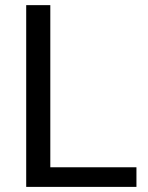

<svg xmlns="http://www.w3.org/2000/svg" viewBox="-20 -731 578 751"><path d="M176.8 -76.7H513.7V0H82.5V-710.9H176.8Z"/></svg>

Font: Vazir UI
Style: Regular-UI
Weight: 400
Designer: Saber Rastikerdar
Foundry: Saber Rastikerdar
Version: Version 30.1.0